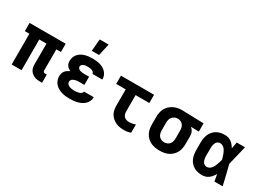

<svg xmlns="http://www.w3.org/2000/svg" viewBox="-18 -1486 3037 2220"><g transform="rotate(30 1500.0 -376.0)"><path d="M530 8H507Q487 8 467 5.5Q447 3 429 -4.5Q411 -12 395 -24Q379 -36 368 -53Q357 -70 352.5 -89.5Q348 -109 348 -129V-410H252V0H120V-410H59V-520H541V-410H480V-129Q480 -123 481.5 -118Q483 -113 487 -109Q491 -105 496 -103.5Q501 -102 507 -102H530Z M897 8Q870 8 843.5 5.5Q817 3 791 -5Q765 -13 741.5 -26Q718 -39 700 -59Q682 -79 672.5 -104.5Q663 -130 663 -157Q663 -176 668 -194.5Q673 -213 684.5 -228Q696 -243 712 -253.5Q728 -264 745 -272Q731 -279 718 -289Q705 -299 695.5 -312Q686 -325 682.5 -341Q679 -357 679 -373Q679 -398 687.5 -422Q696 -446 713 -465Q730 -484 752 -496.5Q774 -509 798 -516Q822 -523 847 -525.5Q872 -528 897 -528Q922 -528 946.5 -525.5Q971 -523 994.5 -516.5Q1018 -510 1040 -498Q1062 -486 1079 -468Q1096 -450 1105.5 -427Q1115 -404 1115 -379V-373H983V-374Q983 -387 972.5 -396.5Q962 -406 949.5 -410.5Q937 -415 923.5 -416.5Q910 -418 897 -418Q883 -418 869.5 -416.5Q856 -415 843.5 -410Q831 -405 821 -395Q811 -385 811 -372Q811 -358 821.5 -347.5Q832 -337 845 -332.5Q858 -328 872 -326.5Q886 -325 900 -325H966V-216H900Q889 -216 877.5 -215.5Q866 -215 855 -212.5Q844 -210 833.5 -206.5Q823 -203 813.5 -196.5Q804 -190 798.5 -180Q793 -170 793 -159Q793 -148 798 -138Q803 -128 812 -121Q821 -114 831.5 -110Q842 -106 853 -104Q864 -102 875 -101Q886 -100 897 -100Q907 -100 917.5 -100.5Q928 -101 938.5 -103Q949 -105 959 -107.5Q969 -110 978 -115Q987 -120 994 -128.5Q1001 -137 1001 -147H1131V-143Q1131 -117 1120 -93Q1109 -69 1090.5 -51Q1072 -33 1048.5 -21.5Q1025 -10 1000 -3.5Q975 3 949 5.5Q923 8 897 8ZM843 -600 857 -760H976L940 -600Z M1626 8Q1597 8 1569 4Q1541 0 1515.5 -11.5Q1490 -23 1468 -41.5Q1446 -60 1431.5 -84Q1417 -108 1411.5 -136Q1406 -164 1406 -192V-410H1279V-520H1721V-410H1538V-192Q1538 -174 1543 -156.5Q1548 -139 1560.5 -126Q1573 -113 1590.5 -107.5Q1608 -102 1626 -102Q1648 -102 1669.5 -106Q1691 -110 1711 -118V-8Q1691 0 1669.5 4Q1648 8 1626 8Z M2096 8Q2066 8 2036.5 3Q2007 -2 1980.5 -14.5Q1954 -27 1932 -48Q1910 -69 1896 -95Q1882 -121 1876.5 -150.5Q1871 -180 1871 -210V-310Q1871 -339 1876 -367Q1881 -395 1894 -420.5Q1907 -446 1927.5 -466.5Q1948 -487 1973 -500.5Q1998 -514 2026 -521Q2054 -528 2082 -528H2100L2382 -520V-410L2276 -413Q2287 -403 2296 -391.5Q2305 -380 2311 -366.5Q2317 -353 2319 -339Q2321 -325 2321 -310V-210Q2321 -180 2315.5 -150.5Q2310 -121 2296 -95Q2282 -69 2260 -48Q2238 -27 2211.5 -14.5Q2185 -2 2155.5 3Q2126 8 2096 8ZM2096 -102Q2116 -102 2135.5 -110Q2155 -118 2167.5 -134Q2180 -150 2184.5 -170Q2189 -190 2189 -210V-310Q2189 -329 2185 -348Q2181 -367 2170.5 -382.5Q2160 -398 2143 -407Q2126 -416 2107 -418H2094Q2074 -418 2055.5 -409Q2037 -400 2024.5 -384.5Q2012 -369 2007.5 -349.5Q2003 -330 2003 -310V-210Q2003 -190 2007.5 -170Q2012 -150 2024.5 -134Q2037 -118 2056.5 -110Q2076 -102 2096 -102Z M2665 8Q2636 8 2608.5 2.5Q2581 -3 2556.5 -17Q2532 -31 2513 -52.5Q2494 -74 2483 -100Q2472 -126 2467.5 -154Q2463 -182 2463 -210V-310Q2463 -338 2467.5 -366Q2472 -394 2483 -420Q2494 -446 2513 -467.5Q2532 -489 2556.5 -503Q2581 -517 2608.5 -522.5Q2636 -528 2665 -528Q2687 -528 2709.5 -521.5Q2732 -515 2750.5 -501.5Q2769 -488 2783.5 -470Q2798 -452 2809 -433Q2813 -455 2817 -476.5Q2821 -498 2825 -520H2935Q2919 -456 2904.5 -391.5Q2890 -327 2873 -263Q2891 -198 2906 -132Q2921 -66 2937 0H2827Q2823 -23 2819 -45.5Q2815 -68 2811 -91Q2799 -71 2784.5 -52.5Q2770 -34 2751.5 -20Q2733 -6 2710.5 1Q2688 8 2665 8ZM2665 -102Q2682 -102 2698 -111Q2714 -120 2725 -133.5Q2736 -147 2743.5 -163Q2751 -179 2757 -195.5Q2763 -212 2768 -229Q2773 -246 2777 -263Q2773 -279 2768 -295.5Q2763 -312 2757 -328Q2751 -344 2743 -359.5Q2735 -375 2724 -388Q2713 -401 2697.5 -409.5Q2682 -418 2665 -418Q2653 -418 2641.5 -413.5Q2630 -409 2621.5 -400Q2613 -391 2608 -380Q2603 -369 2600 -357.5Q2597 -346 2596 -334Q2595 -322 2595 -310V-210Q2595 -198 2596 -186Q2597 -174 2600 -162.5Q2603 -151 2608 -140Q2613 -129 2621.5 -120Q2630 -111 2641.5 -106.5Q2653 -102 2665 -102Z"/></g></svg>

Font: Iosevka Extrabold Extended
Style: Regular
Weight: 800
Width: 7
Monospace: yes
Designer: Belleve Invis
Foundry: Belleve Invis
Version: Version 32.5.0; ttfautohint (v1.8.4)